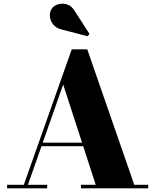

<svg xmlns="http://www.w3.org/2000/svg" viewBox="-20 -1036 854 1056"><path d="M198.5 -232V-251.5H498.5V-232ZM460 -764.5 718.5 -19.5H795V0H425.5V-19.5H506.5L327.5 -571L133.5 -19.5H239.5V0H19V-19.5H111L374.5 -764.5ZM462 -836.5 324 -872.5Q292.5 -878.5 274.8 -899Q257 -919.5 254.5 -944.5Q252 -969.5 265.5 -989Q276.5 -1005.5 300 -1012.5Q323.5 -1019.5 349 -1011.5Q374.5 -1003.5 392 -974L472 -849.5Z"/></svg>

Font: Bodoni Moda ExtraBold
Style: Regular
Weight: 800
Version: Version 2.005